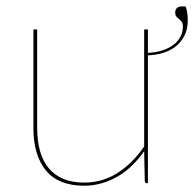

<svg xmlns="http://www.w3.org/2000/svg" viewBox="-20 -584 622 612"><path d="M98.5 -490V-176Q98.5 -135 107.5 -102.8Q116.5 -70.5 135.2 -48Q154 -25.5 182 -13.8Q210 -2 248.5 -2Q306 -2 354.2 -32.5Q402.5 -63 439.5 -117V-490H451.5V-415.5Q475.5 -416.5 495.8 -422.8Q516 -429 531 -439.8Q546 -450.5 554.5 -465.8Q563 -481 563 -500Q563 -509.5 559.2 -514.5Q555.5 -519.5 550.8 -523.2Q546 -527 542.2 -531.2Q538.5 -535.5 538.5 -544Q538.5 -553.5 544 -558.5Q549.5 -563.5 558 -563.5H571.5Q575.5 -553 577 -542Q578.5 -531 578.5 -520.5Q578.5 -490.5 567.5 -469.5Q556.5 -448.5 538.8 -435Q521 -421.5 498.2 -415Q475.5 -408.5 451.5 -407.5V0H448.5Q441.5 0 441.5 -8L439.5 -102Q422 -77 401 -56.5Q380 -36 355.5 -21.8Q331 -7.5 304 0.2Q277 8 248.5 8Q166.5 8 126.5 -40.5Q86.5 -89 86.5 -176V-490Z"/></svg>

Font: Lato Hairline
Style: Regular
Weight: 100
Designer: Lukasz Dziedzic
Foundry: tyPoland Lukasz Dziedzic
Version: Version 2.007; 2014-02-27